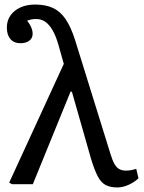

<svg xmlns="http://www.w3.org/2000/svg" viewBox="-20 -802 625 836"><path d="M573.2 -66.9 583 -25.9Q565.9 -8.8 540 2.7Q514.2 14.2 491.2 14.2Q460.4 14.2 440.2 3.7Q419.9 -6.8 405.5 -34.4Q391.1 -62 376 -111.8L293 -402.8H287.1L123 0H32.2L20 -6.8L257.8 -523.9L234.9 -605Q223.6 -645 209.2 -669.9Q194.8 -694.8 177.5 -707Q160.2 -719.2 137.2 -719.2Q126 -719.2 117.4 -717.5Q108.9 -715.8 98.1 -711.9Q106.9 -700.7 112.1 -690.9Q117.2 -681.2 119.6 -672.6Q122.1 -664.1 122.1 -654.8Q122.1 -635.7 107.4 -624.8Q92.8 -613.8 68.8 -613.8Q41 -613.8 25.4 -631.8Q9.8 -649.9 9.8 -682.1Q9.8 -711.9 25.4 -734.4Q41 -756.8 68.6 -769.5Q96.2 -782.2 132.8 -782.2Q178.7 -782.2 210.9 -767.1Q243.2 -752 266.1 -718Q289.1 -684.1 307.1 -627L461.9 -128.9Q469.7 -103 478.8 -87.4Q487.8 -71.8 500 -65.4Q512.2 -59.1 527.8 -59.1Q539.1 -59.1 550 -61Q561 -63 573.2 -66.9Z"/></svg>

Font: Literata
Style: Regular
Weight: 400
Designer: Latin by Veronika Burian and Jose Scaglione. Greek by Irene Vlachou. Cyrillic by Vera Evstafieva.
Foundry: TypeTogether
Version: Version 3.002